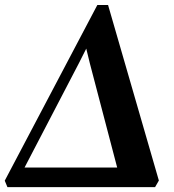

<svg xmlns="http://www.w3.org/2000/svg" viewBox="-36 -768 716 788"><path d="M-5.5 0 -16.5 -26.5 363.5 -747.5H407.5L616 -27L600.5 0ZM318 -568.5 288 -509 38.5 -30 31 -80.5H508L455.5 -40L333 -507Z"/></svg>

Font: Merriweather 120pt
Style: Bold Italic
Weight: 700
Italic angle: -7.8°
Version: Version 2.101